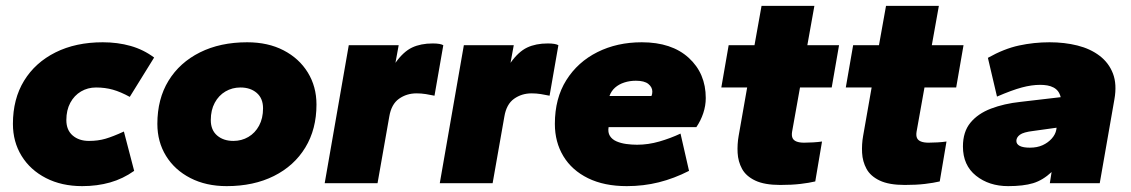

<svg xmlns="http://www.w3.org/2000/svg" viewBox="-20 -624 3854 654"><path d="M260 10Q190 10 136.5 -17.5Q83 -45 53.5 -93Q24 -141 24 -202Q24 -287 62 -349Q100 -411 169 -445.5Q238 -480 330 -480Q381 -480 425 -467.5Q469 -455 505 -428L422 -294Q391 -311 364.5 -318.5Q338 -326 307 -326Q279 -326 256 -312.5Q233 -299 219.5 -274Q206 -249 206 -215Q206 -181 227.5 -162.5Q249 -144 283 -144Q314 -144 339.5 -151.5Q365 -159 402 -176L437 -42Q399 -15 355 -2.5Q311 10 260 10Z M752 10Q682 10 628.5 -17.5Q575 -45 545.5 -93Q516 -141 516 -202Q516 -287 554 -349Q592 -411 661 -445.5Q730 -480 822 -480Q893 -480 946 -452.5Q999 -425 1028.5 -377Q1058 -329 1058 -268Q1058 -184 1020 -121.5Q982 -59 913 -24.5Q844 10 752 10ZM775 -144Q803 -144 826 -157.5Q849 -171 862.5 -196Q876 -221 876 -255Q876 -289 854.5 -307.5Q833 -326 799 -326Q771 -326 748 -312.5Q725 -299 711.5 -274Q698 -249 698 -215Q698 -181 719.5 -162.5Q741 -144 775 -144Z M1086 0 1168 -470H1338L1327 -410Q1354 -448 1383.5 -462Q1413 -476 1454 -476Q1467 -476 1476 -474.5Q1485 -473 1490 -470L1460 -298Q1446 -301 1430.5 -303.5Q1415 -306 1399 -306Q1365 -306 1339 -287.5Q1313 -269 1306 -227L1266 0Z M1478 0 1560 -470H1730L1719 -410Q1746 -448 1775.5 -462Q1805 -476 1846 -476Q1859 -476 1868 -474.5Q1877 -473 1882 -470L1852 -298Q1838 -301 1822.5 -303.5Q1807 -306 1791 -306Q1757 -306 1731 -287.5Q1705 -269 1698 -227L1658 0Z M2115 10Q2038 10 1983 -17Q1928 -44 1899 -92Q1870 -140 1870 -202Q1870 -289 1909 -351Q1948 -413 2015 -446.5Q2082 -480 2166 -480Q2268 -480 2326 -427Q2384 -374 2384 -290Q2384 -264 2375.5 -238.5Q2367 -213 2352 -191H2053Q2050 -173 2057.5 -161Q2065 -149 2080 -142.5Q2095 -136 2113.5 -133.5Q2132 -131 2150 -131Q2188 -131 2226 -142Q2264 -153 2298 -169L2327 -42Q2276 -16 2224 -3Q2172 10 2115 10ZM2056 -297H2199Q2202 -303 2202 -312Q2202 -327 2188.5 -338Q2175 -349 2146 -349Q2125 -349 2106.5 -343Q2088 -337 2075 -325.5Q2062 -314 2056 -297Z M2638 6Q2584 6 2552.5 -9Q2521 -24 2507.5 -49Q2494 -74 2492.5 -103.5Q2491 -133 2496 -161L2525 -326H2437L2462 -470H2550L2574 -604H2754L2730 -470H2838L2813 -326H2705L2678 -175Q2676 -162 2679.5 -154Q2683 -146 2693 -142Q2703 -138 2719 -138Q2732 -138 2749.5 -139Q2767 -140 2780 -142L2757 -6Q2736 -1 2706.5 2.5Q2677 6 2638 6Z M3062 6Q3008 6 2976.5 -9Q2945 -24 2931.5 -49Q2918 -74 2916.5 -103.5Q2915 -133 2920 -161L2949 -326H2861L2886 -470H2974L2998 -604H3178L3154 -470H3262L3237 -326H3129L3102 -175Q3100 -162 3103.5 -154Q3107 -146 3117 -142Q3127 -138 3143 -138Q3156 -138 3173.5 -139Q3191 -140 3204 -142L3181 -6Q3160 -1 3130.5 2.5Q3101 6 3062 6Z M3414 10Q3349 10 3304.5 -25.5Q3260 -61 3260 -125Q3260 -175 3285.5 -206Q3311 -237 3355.5 -254Q3400 -271 3456 -277L3593 -293Q3590 -305 3584 -313Q3578 -321 3568.5 -326Q3559 -331 3547.5 -333Q3536 -335 3523 -335Q3494 -335 3460.5 -326Q3427 -317 3376 -295L3345 -427Q3400 -458 3451 -469Q3502 -480 3555 -480Q3606 -480 3650 -469Q3694 -458 3725.5 -434Q3757 -410 3771 -373.5Q3785 -337 3776 -286L3726 0H3556L3562 -38Q3532 -10 3499 0Q3466 10 3414 10ZM3488 -121Q3513 -121 3531.5 -129.5Q3550 -138 3562.5 -152Q3575 -166 3578 -182L3579 -189L3500 -178Q3466 -174 3454 -165Q3442 -156 3442 -144Q3442 -133 3453.5 -127Q3465 -121 3488 -121Z"/></svg>

Font: Gantari Black
Style: Italic
Weight: 900
Italic angle: -10°
Version: Version 1.000